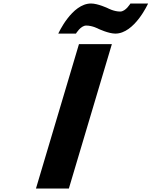

<svg xmlns="http://www.w3.org/2000/svg" viewBox="-20 -1077 866 1097"><path d="M543.1 -912C543.1 -912 600 -885 639 -885C749 -885 826.2 -1057 826.2 -1057H725.2C725.2 -1057 698.5 -1011 666.5 -1011C630.5 -1011 596.2 -1030 596.2 -1030C596.2 -1030 539.2 -1057 500.2 -1057C390.2 -1057 313 -885 313 -885H414C414 -885 440.7 -931 472.7 -931C508.7 -931 543.1 -912 543.1 -912ZM619.2 -825H431.2L185.5 0H373.5Z"/></svg>

Font: Hussar
Style: BdOblThree
Weight: 700
Foundry: Cannot Into Space Fonts
Version: Version 2.00